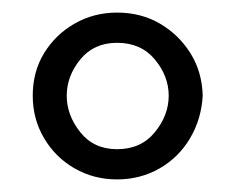

<svg xmlns="http://www.w3.org/2000/svg" viewBox="-20 -689 374 305"><path d="M166 -404Q129 -404 98.5 -421.5Q68 -439 50 -469.5Q32 -500 32 -537Q32 -575 50 -604.5Q68 -634 98.5 -651.5Q129 -669 166 -669Q204 -669 234 -651.5Q264 -634 282.5 -604.5Q301 -575 302 -537Q300 -500 282 -469.5Q264 -439 233.5 -421.5Q203 -404 166 -404ZM166 -452Q204 -452 226 -479Q248 -506 248 -537Q248 -568 226 -594.5Q204 -621 166 -621Q129 -621 107.5 -594.5Q86 -568 86 -537Q86 -506 107.5 -479Q129 -452 166 -452Z"/></svg>

Font: Frank Ruhl Libre ExtraBold
Style: Regular
Weight: 800
Designer: Yanek Iontef
Foundry: Fontef
Version: Version 6.003;gftools[0.9.30]